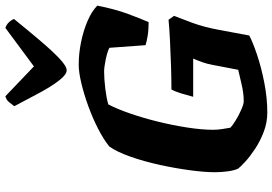

<svg xmlns="http://www.w3.org/2000/svg" viewBox="-174 -866 1040 733"><g transform="rotate(-90 346.5 -500.0)"><path d="M283 0Q245 0 209.5 -13.5Q174 -27 144.5 -46.5Q115 -66 95.5 -84Q76 -102 69 -111Q62 -125 58.5 -150Q55 -175 55 -200Q55 -239 62.5 -295Q70 -351 83 -410.5Q96 -470 114 -521.5Q132 -573 153 -603Q180 -625 221 -646Q262 -667 307.5 -683.5Q353 -700 395 -710Q437 -720 465 -720Q508 -720 552 -711Q596 -702 633 -686Q670 -670 691 -649Q678 -582 659 -531Q640 -480 628 -453Q598 -453 574.5 -457Q551 -461 540 -465L530 -603Q514 -611 485 -617Q456 -623 439 -623Q411 -623 374 -618.5Q337 -614 314 -607Q297 -575 279.5 -524.5Q262 -474 248 -417Q234 -360 225.5 -304.5Q217 -249 217 -206Q217 -190 220 -171Q223 -152 225 -141Q233 -133 252.5 -121Q272 -109 293.5 -99.5Q315 -90 326 -90Q357 -90 392 -98.5Q427 -107 446 -111L465 -210Q469 -231 475 -248Q481 -265 489 -283H343Q349 -306 356 -329Q363 -352 371 -366Q408 -366 458 -367.5Q508 -369 557 -371.5Q606 -374 637 -377L652 -356Q643 -334 626 -288Q609 -242 598 -182L577 -69Q553 -56 504.5 -39.5Q456 -23 397 -11.5Q338 0 283 0ZM444 -766Q428 -766 406 -794Q384 -822 359 -868Q334 -914 307 -966Q316 -978 323.5 -987Q331 -996 345 -1000L459 -891L606 -1000Q620 -995 628.5 -985.5Q637 -976 640 -967Q597 -914 558 -868Q519 -822 489.5 -794Q460 -766 444 -766Z"/></g></svg>

Font: Texturina Black
Style: Italic
Weight: 900
Italic angle: -11°
Designer: Guillermo Torres Carreño
Foundry: Omnibus-Type
Version: Version 1.002; ttfautohint (v1.8.3)